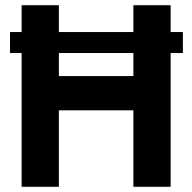

<svg xmlns="http://www.w3.org/2000/svg" viewBox="-20 -717 738 737"><path d="M63 -513.5H18.5V-594H63V-697H206V-594H492V-697H635V-594H682V-513.5H635V0H492V-293.5H206V0H63ZM492 -425V-513.5H206V-425Z"/></svg>

Font: HK Grotesk ExtraBold
Style: Regular
Weight: 800
Designer: Alfredo Marco Pradil
Foundry: Hanken Design Co.
Version: Version 3.001